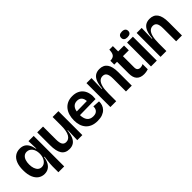

<svg xmlns="http://www.w3.org/2000/svg" viewBox="152 -1759 2963 2963"><g transform="rotate(-45 1633.5 -277.5)"><path d="M391 144V16Q391 -11 393.5 -41.5Q396 -72 400.5 -106Q405 -140 410 -177H400Q391 -114 368 -72Q345 -30 308.5 -8Q272 14 224 14Q168 14 123.5 -16Q79 -46 53 -107.5Q27 -169 27 -264Q27 -355 52 -415.5Q77 -476 122 -506Q167 -536 227 -536Q274 -536 309 -517.5Q344 -499 367.5 -459Q391 -419 403 -356H409L404 -522H518V-320V144ZM268 -93Q291 -93 310.5 -102.5Q330 -112 345 -128Q360 -144 370.5 -165Q381 -186 386 -210.5Q391 -235 391 -260V-266Q391 -300 382.5 -329Q374 -358 358 -379.5Q342 -401 319.5 -413.5Q297 -426 268 -426Q232 -426 206.5 -404.5Q181 -383 168.5 -345.5Q156 -308 156 -260Q156 -211 169 -173.5Q182 -136 206.5 -114.5Q231 -93 268 -93Z M767 14Q678 14 636.5 -49Q595 -112 595 -244V-522H722V-245Q722 -166 742.5 -132.5Q763 -99 807 -99Q836 -99 858.5 -113Q881 -127 897.5 -155.5Q914 -184 922.5 -229Q931 -274 931 -337V-522H1058V-251V0H947L954 -213H947Q939 -134 917 -84Q895 -34 858 -10Q821 14 767 14Z M1382 14Q1314 14 1265.5 -6.5Q1217 -27 1186 -63.5Q1155 -100 1140.5 -148Q1126 -196 1126 -253Q1126 -310 1140.5 -361Q1155 -412 1185.5 -451.5Q1216 -491 1262.5 -513.5Q1309 -536 1373 -536Q1434 -536 1479.5 -515Q1525 -494 1553.5 -455.5Q1582 -417 1592.5 -364.5Q1603 -312 1595 -249L1205 -243V-318L1500 -323L1479 -280Q1483 -328 1472.5 -362Q1462 -396 1437.5 -414.5Q1413 -433 1373 -433Q1330 -433 1302.5 -411Q1275 -389 1262 -350Q1249 -311 1249 -258Q1249 -171 1283 -127.5Q1317 -84 1384 -84Q1416 -84 1437 -93Q1458 -102 1470.5 -118Q1483 -134 1487.5 -153.5Q1492 -173 1491 -193L1608 -186Q1610 -148 1598 -112.5Q1586 -77 1559 -48.5Q1532 -20 1488 -3Q1444 14 1382 14Z M1670 0V-272V-522H1780L1773 -292H1782Q1788 -375 1809 -429Q1830 -483 1868.5 -509.5Q1907 -536 1964 -536Q2051 -536 2094 -476Q2137 -416 2137 -294V0H2010V-282Q2010 -355 1989.5 -389.5Q1969 -424 1922 -424Q1883 -424 1855 -397.5Q1827 -371 1812 -314Q1797 -257 1797 -166V0Z M2400 11Q2319 11 2277.5 -32.5Q2236 -76 2236 -164V-421H2175V-506H2190Q2238 -511 2258.5 -536.5Q2279 -562 2283 -613L2285 -638H2362V-522H2490V-418H2362V-174Q2362 -135 2380 -118Q2398 -101 2428 -101Q2443 -101 2460 -105.5Q2477 -110 2490 -119V-4Q2464 4 2442 7.5Q2420 11 2400 11Z M2556 0V-522H2683V0ZM2619 -574Q2581 -574 2561.5 -590Q2542 -606 2542 -636Q2542 -667 2562 -683Q2582 -699 2619 -699Q2657 -699 2676.5 -682.5Q2696 -666 2696 -636Q2696 -606 2676.5 -590Q2657 -574 2619 -574Z M2765 0V-272V-522H2875L2868 -292H2877Q2883 -375 2904 -429Q2925 -483 2963.5 -509.5Q3002 -536 3059 -536Q3146 -536 3189 -476Q3232 -416 3232 -294V0H3105V-282Q3105 -355 3084.5 -389.5Q3064 -424 3017 -424Q2978 -424 2950 -397.5Q2922 -371 2907 -314Q2892 -257 2892 -166V0Z"/></g></svg>

Font: Bricolage Grotesque 96pt ExtraBold 96pt SemiBold
Style: Regular
Weight: 600
Version: Version 1.001;gftools[0.9.33.dev8+g029e19f]